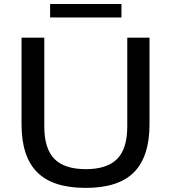

<svg xmlns="http://www.w3.org/2000/svg" viewBox="-20 -928 854 958"><path d="M87.5 -308V-740H201V-297.5Q201 -186 251.5 -135Q302 -84 408 -84Q514 -84 564.5 -135Q615 -186 615 -297.5V-740H726V-308Q726 -147 648.8 -68.8Q571.5 9.5 408 9.5Q243 9.5 165.2 -68.8Q87.5 -147 87.5 -308ZM230 -841V-908H586V-841Z"/></svg>

Font: Encode Sans Expanded Medium
Style: Regular
Weight: 500
Width: 7
Designer: Multiple Designers
Foundry: Impallari Type
Version: Version 2.000